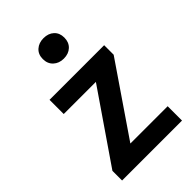

<svg xmlns="http://www.w3.org/2000/svg" viewBox="-214 -789 870 870"><g transform="rotate(-45 221.5 -354.0)"><path d="M34 0V-62L266 -400H60V-491H410V-430L179 -92H418V0ZM238 -577Q208 -577 188.5 -595Q169 -613 169 -643Q169 -673 188.5 -690.5Q208 -708 238 -708Q269 -708 288 -690.5Q307 -673 307 -643Q307 -613 288 -595Q269 -577 238 -577Z"/></g></svg>

Font: Source Sans 3 SemiBold
Style: Regular
Weight: 600
Designer: Paul D. Hunt
Foundry: Adobe
Version: Version 3.046;hotconv 1.0.118;makeotfexe 2.5.65603